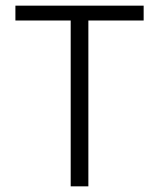

<svg xmlns="http://www.w3.org/2000/svg" viewBox="-20 -659 562 679"><path d="M230 0V-629.5H292.5V0ZM34.5 -586.5V-639H488V-586.5Z"/></svg>

Font: Anek Latin Medium Light
Style: Regular
Weight: 300
Version: Version 1.003